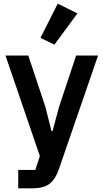

<svg xmlns="http://www.w3.org/2000/svg" viewBox="-20 -824 562 1044"><path d="M275.9 -581.1 200.2 -618.2 293.9 -804.2 400.9 -751ZM79.1 200.2V100.1H171.9L196.8 24.9L9.8 -522H133.8L227.1 -242.2L259.8 -111.8H266.1L300.8 -242.2L394 -522H513.2L300.8 94.2Q280.8 151.9 248.5 176Q216.3 200.2 153.8 200.2Z"/></svg>

Font: Anuphan SemiBold
Style: Bold
Weight: 600
Designer: Mike Abbink, Paul van der Laan, Pieter van Rosmalen, Mint Tantisuwanna
Foundry: Bold Monday; Cadson Demak
Version: Version 3.002;hotconv 1.0.109;makeotfexe 2.5.65596